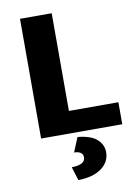

<svg xmlns="http://www.w3.org/2000/svg" viewBox="-101 -745 763 1074"><g transform="rotate(-10 280.5 -207.5)"><path d="M270 -125H551V0H90V-680H270ZM292 27Q367 34 401 64.5Q435 95 435 138Q435 194 386.5 229Q338 264 255 265L231 188Q308 187 308 145Q308 110 258 109Z"/></g></svg>

Font: Martel Sans Heavy
Style: Regular
Weight: 900
Designer: Dan Reynolds and Mathieu Réguer
Foundry: Dan Reynolds and Mathieu Réguer
Version: Version 1.001;PS 001.001;hotconv 1.0.70;makeotf.lib2.5.58329